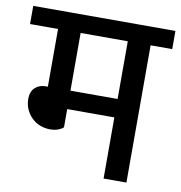

<svg xmlns="http://www.w3.org/2000/svg" viewBox="-84 -702 726 770"><g transform="rotate(10 279.5 -316.5)"><path d="M196 -559V-324H388V-559ZM196 -175Q191 -169 176.5 -163Q162 -157 142 -157Q121 -157 101.5 -164.5Q82 -172 67.5 -186Q53 -200 44 -219.5Q35 -239 35 -263Q35 -292 52 -308Q69 -324 95 -324H104V-559H-10V-633H569V-559H481V0H388V-249H196Z"/></g></svg>

Font: Ek Mukta Medium
Style: Regular
Weight: 500
Designer: Girish Dalvi and Yashodeep Gholap
Foundry: Ek Type
Version: Version 2.538;PS 1.002;hotconv 16.6.51;makeotf.lib2.5.65220;